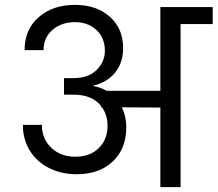

<svg xmlns="http://www.w3.org/2000/svg" viewBox="-20 -769 894 789"><path d="M854 -740V-670H722V0H639V-327L481 -328Q499 -289 499 -246Q499 -158 443.5 -105.5Q388 -53 296 -53Q232 -53 181.5 -78.5Q131 -104 102.5 -150Q74 -196 74 -256H152Q152 -199 190.5 -162Q229 -125 290 -125Q350 -125 386 -160.5Q422 -196 422 -253Q422 -296 399 -328H396L395 -334Q358 -380 282 -380H243V-448H282Q343 -448 377 -481.5Q411 -515 411 -560Q411 -614 376 -646Q341 -678 288 -678Q233 -678 196 -646.5Q159 -615 159 -563H81Q81 -648 139 -698.5Q197 -749 288 -749Q376 -749 431 -700.5Q486 -652 486 -571Q486 -513 454.5 -472.5Q423 -432 364 -417V-415Q392 -411 418 -396H639V-740Z"/></svg>

Font: DVN-Poppins
Style: Regular
Weight: 400
Designer: Ninad Kale (Devanagari), Jonny Pinhorn (Latin)
Foundry: Indian Type Foundry
Version: 4.004